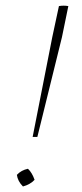

<svg xmlns="http://www.w3.org/2000/svg" viewBox="-20 -674 295 694"><path d="M227 -652 204 -540 115 -179H98L169 -540L193 -652Q210 -655 227 -652ZM81 -64Q96 -50 105 -24Q89 -7 63 0Q44 -19 41 -42Q57 -59 81 -64Z"/></svg>

Font: Piazzolla Thin
Style: Italic
Weight: 100
Italic angle: -11.3°
Designer: Juan Pablo del Peral
Foundry: Huerta Tipografica
Version: Version 1.330